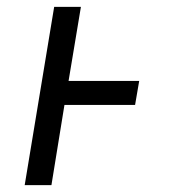

<svg xmlns="http://www.w3.org/2000/svg" viewBox="-20 -540 540 560"><path d="M52 0 138 -520H216L180 -304H386L374 -234H168L130 0Z"/></svg>

Font: Iosevka Fixed
Style: Italic
Weight: 400
Italic angle: -9°
Monospace: yes
Designer: Belleve Invis
Foundry: Belleve Invis
Version: Version 33.2.4